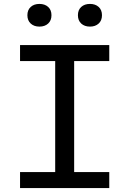

<svg xmlns="http://www.w3.org/2000/svg" viewBox="-20 -960 660 980"><path d="M261.7 0V-730H358.5V0ZM537.7 -730V-648.2H82.3V-730ZM82.3 -81.8H537.7V0H82.3ZM119.8 -882.3Q119.8 -909.2 136.8 -924.6Q153.7 -940 181.3 -940Q208.8 -940 225.8 -924.6Q242.7 -909.2 242.7 -882.3Q242.7 -855.3 225.8 -839.8Q208.8 -824.2 181.3 -824.2Q153.7 -824.2 136.8 -839.8Q119.8 -855.5 119.8 -882.3ZM377.7 -882.3Q377.7 -909.2 394.6 -924.6Q411.5 -940 439.2 -940Q466.7 -940 483.6 -924.6Q500.5 -909.2 500.5 -882.3Q500.5 -855.3 483.6 -839.8Q466.7 -824.2 439.2 -824.2Q411.5 -824.2 394.6 -839.8Q377.7 -855.5 377.7 -882.3Z"/></svg>

Font: Monaspace Neon Var ExtraLight
Style: Regular
Weight: 200
Designer: Riley Cran and the Lettermatic Team
Version: Version 1.200 (Monaspace Neon Var)